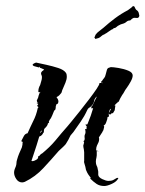

<svg xmlns="http://www.w3.org/2000/svg" viewBox="-20 -598 485 641"><path d="M328 23Q313 23 302.5 16Q292 9 281 -2L283 -4Q283 -5 281 -7Q274 -16 271.5 -21Q269 -26 267 -31Q266 -36 265 -41Q264 -46 261 -55Q260 -59 261 -60V-80Q261 -85 261 -89.5Q261 -94 260 -99Q259 -103 258.5 -106.5Q258 -110 258 -112Q258 -113 260 -119Q260 -122 261 -123Q259 -125 259 -126Q259 -126 259 -126.5Q259 -127 260 -128L261 -129Q261 -129 262 -130Q262 -131 263 -132Q262 -132 262 -133Q262 -135 263 -135Q261 -145 264 -150Q267 -156 264 -167H269V-174L270 -175L265 -182L272 -183V-184Q272 -185 273 -186Q284 -212 291 -237L285 -236V-243H287Q292 -251 296 -261Q298 -266 300 -269Q302 -272 303 -276L302 -275Q295 -268 294 -260Q293 -255 290.5 -251Q288 -247 284 -243Q280 -239 277 -238Q273 -235 271 -230Q262 -210 249.5 -192Q237 -174 225 -157Q223 -154 219 -150Q215 -146 213 -141Q210 -136 208 -131L202 -121Q200 -117 197 -114Q194 -111 190 -107L176 -94Q151 -65 124.5 -36.5Q98 -8 63 9Q60 10 58 10.5Q56 11 54 11Q42 11 34.5 0Q27 -11 27 -22Q27 -27 29 -33L33 -43Q35 -49 35 -54Q35 -59 37 -65Q40 -76 44 -85.5Q48 -95 53 -106Q53 -106 55 -115Q55 -122 56 -124Q51 -126 51 -127Q51 -128 52 -128V-129Q55 -135 59.5 -143.5Q64 -152 72 -153Q77 -164 81.5 -174Q86 -184 91 -194Q101 -213 106 -237L109 -241H107L104 -245L108 -251L102 -254L108 -257H104V-259Q103 -260 103 -262Q103 -264 104 -265Q108 -272 109 -279Q111 -287 115 -291H114L113 -290H111Q108 -290 108 -292V-293Q108 -304 114 -314Q115 -318 116 -321Q117 -324 118 -328Q119 -331 119.5 -334Q120 -337 120 -340Q120 -344 119 -346Q117 -350 117 -353Q117 -357 120.5 -360Q124 -363 127 -365V-366Q125 -367 119.5 -369.5Q114 -372 113 -372L114 -376Q112 -374 111 -374Q112 -374 111 -373H109Q106 -374 98 -376Q89 -378 89 -382Q89 -384 94 -386.5Q99 -389 101 -389Q115 -386 135.5 -381.5Q156 -377 174.5 -371Q193 -365 200 -355Q202 -352 202.5 -348.5Q203 -345 203 -342Q203 -333 198.5 -322Q194 -311 190 -302Q187 -296 187 -294Q187 -294 185 -288Q180 -283 178 -280Q174 -276 169 -274L170 -271L171 -270Q173 -268 173 -267Q175 -263 175 -259Q175 -257 174 -254Q173 -251 169 -250L167 -248H168Q166 -244 166 -241V-238Q166 -236 165 -233Q164 -230 161 -229Q159 -224 154.5 -213Q150 -202 146 -198L143 -192L144 -189L140 -186Q139 -179 132 -172Q125 -167 127 -158H125Q126 -157 126 -156Q126 -154 124 -154Q123 -151 120 -147.5Q117 -144 111 -142Q108 -131 102 -112.5Q96 -94 91 -79Q86 -64 85 -61Q86 -60 89 -60Q93 -60 101 -64.5Q109 -69 107 -76Q111 -76 114 -81Q118 -85 121 -86Q133 -96 144 -106.5Q155 -117 165 -129Q175 -141 185 -153Q195 -165 205 -176Q206 -177 217.5 -191Q229 -205 245 -225Q261 -245 277 -266Q293 -287 303 -302Q313 -317 312 -321H320L321 -320L323 -322L318 -321V-327H320Q322 -330 324 -333Q326 -336 328 -338Q331 -341 333 -350Q334 -354 335 -357.5Q336 -361 337 -365Q339 -372 348 -373L349 -374Q358 -374 376 -371Q394 -368 408.5 -362Q423 -356 423 -346Q423 -338 416.5 -326Q410 -314 402 -303Q398 -298 395 -292Q392 -286 388 -281Q381 -270 376 -258H373V-256Q371 -255 367.5 -251.5Q364 -248 362 -246H365Q365 -241 364 -238L363 -230L357 -220H352Q352 -216 347 -216Q344 -216 344 -218Q343 -218 343 -221Q343 -223 345 -223L350 -233L348 -235Q345 -228 343.5 -223Q342 -218 344 -210H343L344 -209L339 -207L338 -200L335 -191Q332 -181 326 -179L328 -175L325 -163L322 -159H323L310 -139Q311 -138 311 -134Q311 -126 307 -119Q303 -112 301 -103L302 -100L300 -98Q301 -98 301 -96L310 -93Q305 -93 303 -94V-87Q303 -83 303 -79.5Q303 -76 302 -72Q301 -68 300.5 -65Q300 -62 300 -58Q300 -50 303 -44Q305 -41 305.5 -37.5Q306 -34 307 -30Q308 -28 308 -23.5Q308 -19 308 -14Q309 -6 321.5 0Q334 6 342 6Q352 6 358 3Q364 0 372 -5L371 -4H375V-3Q370 8 354 15.5Q338 23 328 23ZM114 -154H115Q117 -158 119 -159L118 -163Q116 -160 114 -154ZM299 -468Q299 -467 297.5 -469.5Q296 -472 295 -472L299 -482Q304 -489 311 -494Q318 -499 325 -505Q344 -522 364 -537Q384 -552 407 -564L419 -573Q420 -574 421 -575Q422 -576 423 -577Q428 -579 430 -573.5Q432 -568 435 -565Q442 -561 443.5 -553.5Q445 -546 445 -546Q446 -546 444 -542Q442 -538 438 -538Q434 -538 429 -538.5Q424 -539 416 -531Q415 -529 413 -529.5Q411 -530 409 -529Q405 -528 402.5 -525.5Q400 -523 396 -521Q392 -519 387.5 -518Q383 -517 378 -514Q373 -512 369 -508Q365 -504 359 -504V-503Q358 -503 358 -502Q358 -501 358 -501Q354 -501 344 -493.5Q334 -486 329 -484Q329 -483 328.5 -483Q328 -483 328 -483Q323 -482 318.5 -477.5Q314 -473 309 -471Q306 -470 303.5 -469.5Q301 -469 299 -468Z"/></svg>

Font: Water Brush
Style: Regular
Weight: 400
Designer: Robert E. Leuschke
Foundry: Robert E. Leuschke
Version: Version 1.010; ttfautohint (v1.8.4.7-5d5b)